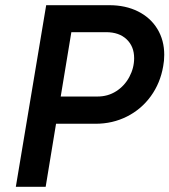

<svg xmlns="http://www.w3.org/2000/svg" viewBox="-20 -720 653 740"><path d="M158 -700H401Q464 -700 512 -676Q560 -652 586.5 -608.5Q613 -565 613 -509Q613 -485 609 -465Q598 -400 561.5 -349.5Q525 -299 469.5 -271Q414 -243 348 -243H196L156 0H41ZM356 -348Q396 -348 428 -368.5Q460 -389 478.5 -423.5Q497 -458 497 -496Q497 -541 468 -568.5Q439 -596 389 -596H255L214 -348Z"/></svg>

Font: Oak Sans Semibold
Style: Italic
Weight: 600
Italic angle: -9.49998°
Foundry: Erik Kennedy, Walven
Version: Version 1.000